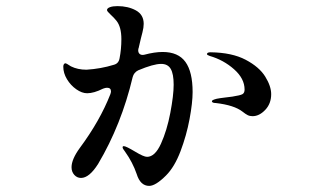

<svg xmlns="http://www.w3.org/2000/svg" viewBox="-20 -614 1040 628"><path d="M610 -313Q610 -278 600 -224.5Q590 -171 570.5 -119.5Q551 -68 523 -40Q489 -6 468 -6Q439 -6 427 -45Q414 -83 389 -118Q381 -128 381 -132Q381 -136 385 -136Q392 -136 422 -118Q450 -101 461 -101Q487 -101 506.5 -144Q526 -187 537 -244.5Q548 -302 548 -337Q548 -372 538.5 -388.5Q529 -405 507 -405Q482 -405 432 -384Q418 -377 414 -362Q377 -206 301 -78Q272 -32 245 -32Q232 -32 223 -42Q214 -52 214 -67Q214 -93 241 -130Q307 -219 341 -306Q343 -312 343 -315Q343 -327 330 -327Q325 -327 317 -324Q287 -309 265 -309Q248 -309 229.5 -322Q211 -335 199 -355Q187 -375 187 -396Q187 -401 189 -404Q191 -407 194 -407Q197 -407 212 -397Q234 -386 263 -386Q310 -389 352 -402Q368 -406 371 -423Q377 -453 377 -486Q377 -526 361 -546Q353 -556 341.5 -566.5Q330 -577 330 -581Q330 -587 339.5 -590.5Q349 -594 364 -594Q399 -594 424.5 -580Q450 -566 450 -536Q450 -524 446 -508.5Q442 -493 441 -489L434 -459Q434 -457 433 -456L432 -450Q432 -441 437.5 -437Q443 -433 452 -435Q486 -444 512 -444Q563 -444 586.5 -411.5Q610 -379 610 -313ZM867 -306Q867 -275 847.5 -254.5Q828 -234 806 -234Q797 -234 790 -237.5Q783 -241 773 -249Q746 -270 686 -277Q680 -277 676.5 -278.5Q673 -280 673 -283Q673 -287 689 -291Q699 -293 716 -295Q733 -297 740 -298Q766 -302 773 -306Q780 -310 780 -321Q780 -357 745.5 -387.5Q711 -418 666 -431Q657 -434 657 -437Q657 -443 669 -443Q739 -442 783.5 -418.5Q828 -395 847.5 -363.5Q867 -332 867 -306Z"/></svg>

Font: Shippori Mincho B1 SemiBold
Style: Regular
Weight: 600
Designer: FONTDASU
Foundry: FONTDASU / Google Inc. / but / Adobe
Version: Version 3.110; ttfautohint (v1.8.3)